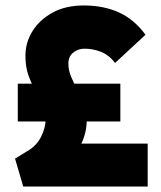

<svg xmlns="http://www.w3.org/2000/svg" viewBox="-20 -682 590 702"><path d="M73 -478Q73 -527 99 -568.5Q125 -610 172.5 -636Q220 -662 286 -662Q359 -662 415 -636.5Q471 -611 512 -555L401 -452Q377 -482 348 -493Q319 -504 289 -504Q265 -504 247.5 -489.5Q230 -475 230 -450Q230 -425 240 -401.5Q250 -378 263 -353.5Q276 -329 286.5 -301.5Q297 -274 297 -241Q297 -199 278 -158Q259 -117 232 -85.5Q205 -54 179 -39L154 -157H520V0H65L35 -102L79 -129Q113 -148 130 -181.5Q147 -215 147 -248Q147 -277 136 -301Q125 -325 110.5 -349.5Q96 -374 84.5 -405Q73 -436 73 -478ZM420 -238H45V-376H420Z"/></svg>

Font: Gabarito ExtraBold
Style: Regular
Weight: 800
Designer: Leandro Assis / Alvaro Franca / Felipe Casaprima
Foundry: Naipe Foundry
Version: Version 1.000